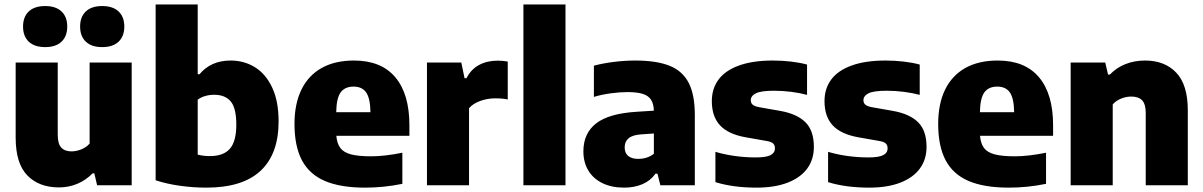

<svg xmlns="http://www.w3.org/2000/svg" viewBox="-20 -828 5378 858"><path d="M50 -212.5V-548.5H238V-226Q238 -185.5 253.8 -168.5Q269.5 -151.5 299.5 -151.5Q321.5 -151.5 344 -160.8Q366.5 -170 380.5 -186.5V-548.5H568.5V0H414L401.5 -53.5H394Q363.5 -22.5 325.2 -6.5Q287 9.5 243.5 9.5Q154 9.5 102 -44.2Q50 -98 50 -212.5ZM83 -709.5Q83 -752.5 108.5 -776.8Q134 -801 182 -801Q229.5 -801 255 -776.8Q280.5 -752.5 280.5 -709.5Q280.5 -666 255 -641.8Q229.5 -617.5 182 -617.5Q134 -617.5 108.5 -641.8Q83 -666 83 -709.5ZM338 -709.5Q338 -752.5 363.5 -776.8Q389 -801 436.5 -801Q484.5 -801 510 -776.8Q535.5 -752.5 535.5 -709.5Q535.5 -666 510 -641.8Q484.5 -617.5 436.5 -617.5Q389 -617.5 363.5 -641.8Q338 -666 338 -709.5Z M675.5 -22.5V-808H863.5V-496.5H872Q896 -526 931 -541.8Q966 -557.5 1010.5 -557.5Q1070.5 -557.5 1119 -527.8Q1167.5 -498 1196.2 -437Q1225 -376 1225 -285.5Q1225 -140 1144.5 -64.8Q1064 10.5 902 10.5Q843.5 10.5 784.2 2.2Q725 -6 675.5 -22.5ZM1036 -271Q1036 -345 1011 -374.8Q986 -404.5 937 -404.5Q916.5 -404.5 897.2 -399Q878 -393.5 863.5 -382.5V-137Q888 -130.5 918.5 -130.5Q978.5 -130.5 1007.2 -163.2Q1036 -196 1036 -271Z M1809.5 -221H1483Q1486 -186.5 1500.8 -166.8Q1515.5 -147 1548.2 -138.2Q1581 -129.5 1639 -129.5Q1699 -129.5 1778 -145.5V-6.5Q1695.5 10.5 1612 10.5Q1501.5 10.5 1432 -19.2Q1362.5 -49 1329.2 -111.8Q1296 -174.5 1296 -274.5Q1296 -363.5 1326.8 -427Q1357.5 -490.5 1417 -524Q1476.5 -557.5 1562 -557.5Q1683.5 -557.5 1746.5 -482.8Q1809.5 -408 1809.5 -268.5ZM1482.5 -326.5H1635.5Q1634.5 -389 1616.2 -415Q1598 -441 1560 -441Q1521 -441 1502.2 -415Q1483.5 -389 1482.5 -326.5Z M1888 -548.5H2041.5L2056 -478.5H2064.5Q2085 -518.5 2121 -537.8Q2157 -557 2204.5 -557Q2225 -557 2249 -553V-383.5Q2227 -388.5 2192.5 -388.5Q2158 -388.5 2125.8 -376.8Q2093.5 -365 2076 -344.5V0H1888Z M2319 0V-808H2507V0Z M3085 -314V0H2931L2918 -52H2909.5Q2886.5 -20 2850.5 -4.8Q2814.5 10.5 2769 10.5Q2712.5 10.5 2671.2 -10Q2630 -30.5 2608.5 -67Q2587 -103.5 2587 -151.5Q2587 -232.5 2644.2 -276.8Q2701.5 -321 2825 -328.5L2902 -333.5Q2901 -364.5 2889.2 -382.5Q2877.5 -400.5 2852.2 -408.5Q2827 -416.5 2783 -416.5Q2749.5 -416.5 2709.2 -411Q2669 -405.5 2634 -395V-534.5Q2675 -545.5 2724.2 -551.5Q2773.5 -557.5 2818 -557.5Q2914 -557.5 2972 -534.2Q3030 -511 3057.5 -458Q3085 -405 3085 -314ZM2902 -141V-231.5L2845 -227.5Q2807 -225 2789.2 -210.2Q2771.5 -195.5 2771.5 -169.5Q2771.5 -144.5 2787.2 -131.2Q2803 -118 2832.5 -118Q2851 -118 2869 -123.5Q2887 -129 2902 -141Z M3177 -14V-149.5Q3217 -137.5 3263.5 -131Q3310 -124.5 3357.5 -124.5Q3404 -124.5 3423.5 -134.8Q3443 -145 3443 -165Q3443 -179.5 3434.8 -187Q3426.5 -194.5 3406 -198L3312 -214.5Q3234 -228.5 3197.5 -268Q3161 -307.5 3161 -376Q3161 -432 3191 -472.5Q3221 -513 3282.2 -535.2Q3343.5 -557.5 3434 -557.5Q3475 -557.5 3515.2 -552.8Q3555.5 -548 3586.5 -539.5V-404Q3555 -412.5 3516.8 -417.5Q3478.5 -422.5 3439.5 -422.5Q3380.5 -422.5 3357.8 -411Q3335 -399.5 3335 -380Q3335 -367.5 3343.5 -360.2Q3352 -353 3372.5 -349L3466.5 -332.5Q3542 -319 3579.5 -281.5Q3617 -244 3617 -171.5Q3617 -115 3586.8 -74.2Q3556.5 -33.5 3499 -11.5Q3441.5 10.5 3361 10.5Q3256.5 10.5 3177 -14Z M3680.5 -14V-149.5Q3720.5 -137.5 3767 -131Q3813.5 -124.5 3861 -124.5Q3907.5 -124.5 3927 -134.8Q3946.5 -145 3946.5 -165Q3946.5 -179.5 3938.2 -187Q3930 -194.5 3909.5 -198L3815.5 -214.5Q3737.5 -228.5 3701 -268Q3664.5 -307.5 3664.5 -376Q3664.5 -432 3694.5 -472.5Q3724.5 -513 3785.8 -535.2Q3847 -557.5 3937.5 -557.5Q3978.5 -557.5 4018.8 -552.8Q4059 -548 4090 -539.5V-404Q4058.5 -412.5 4020.2 -417.5Q3982 -422.5 3943 -422.5Q3884 -422.5 3861.2 -411Q3838.5 -399.5 3838.5 -380Q3838.5 -367.5 3847 -360.2Q3855.5 -353 3876 -349L3970 -332.5Q4045.5 -319 4083 -281.5Q4120.5 -244 4120.5 -171.5Q4120.5 -115 4090.2 -74.2Q4060 -33.5 4002.5 -11.5Q3945 10.5 3864.5 10.5Q3760 10.5 3680.5 -14Z M4686 -221H4359.5Q4362.5 -186.5 4377.2 -166.8Q4392 -147 4424.8 -138.2Q4457.5 -129.5 4515.5 -129.5Q4575.5 -129.5 4654.5 -145.5V-6.5Q4572 10.5 4488.5 10.5Q4378 10.5 4308.5 -19.2Q4239 -49 4205.8 -111.8Q4172.5 -174.5 4172.5 -274.5Q4172.5 -363.5 4203.2 -427Q4234 -490.5 4293.5 -524Q4353 -557.5 4438.5 -557.5Q4560 -557.5 4623 -482.8Q4686 -408 4686 -268.5ZM4359 -326.5H4512Q4511 -389 4492.8 -415Q4474.5 -441 4436.5 -441Q4397.5 -441 4378.8 -415Q4360 -389 4359 -326.5Z M4764.5 -548.5H4919L4931.5 -495H4940Q4969 -525.5 5009.2 -541.5Q5049.5 -557.5 5097 -557.5Q5185 -557.5 5236.5 -503.2Q5288 -449 5288 -334.5V0H5100V-322.5Q5100 -363 5083.8 -379.8Q5067.5 -396.5 5035.5 -396.5Q5012 -396.5 4989.5 -387.2Q4967 -378 4952.5 -361.5V0H4764.5Z"/></svg>

Font: Encode Sans ExtraBold
Style: Regular
Weight: 800
Designer: Multiple Designers
Foundry: Impallari Type
Version: Version 2.000